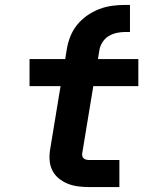

<svg xmlns="http://www.w3.org/2000/svg" viewBox="-20 -760 640 780"><path d="M342 0Q319 0 296.5 -3Q274 -6 254.5 -14Q235 -22 218.5 -35.5Q202 -49 192.5 -68Q183 -87 181.5 -109.5Q180 -132 184 -155L226 -410H100V-520H245L251 -558Q255 -584 265 -610Q275 -636 292.5 -658Q310 -680 333.5 -696.5Q357 -713 383 -723Q409 -733 435.5 -736.5Q462 -740 488 -740H508V-630H488Q472 -630 455 -626.5Q438 -623 422.5 -614Q407 -605 397 -589.5Q387 -574 384 -558L378 -520H542V-410H359L314 -137Q313 -131 314.5 -125.5Q316 -120 320 -116.5Q324 -113 330 -111.5Q336 -110 342 -110H465V0Z"/></svg>

Font: Iosevka SS04 XBd Ex Obl
Style: Regular
Weight: 800
Width: 7
Italic angle: -9°
Monospace: yes
Designer: Belleve Invis
Foundry: Belleve Invis
Version: Version 19.0.0; ttfautohint (v1.8.4)